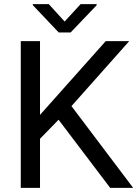

<svg xmlns="http://www.w3.org/2000/svg" viewBox="-20 -910 670 930"><path d="M173.8 -710.9H80.6V0H173.8V-237.8L263.7 -330.1L513.7 0H625L326.2 -396L606 -710.9H492.2L173.8 -353.5ZM216.3 -890.1H138.7V-885.3L264.2 -752.9H322.3L448.2 -884.8V-890.1H370.6L293 -805.7Z"/></svg>

Font: Bert Sans
Style: Regular
Weight: 400
Designer: Christian Robertson (Google), Cristiano Sobral
Foundry: Google, Cristiano Sobral
Version: Version 3.101